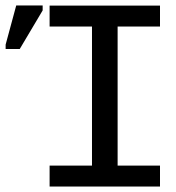

<svg xmlns="http://www.w3.org/2000/svg" viewBox="-20 -679 640 699"><path d="M160.6 -658.7H562.5V-582.5H408.2V-76.2H562.5V0H160.6V-76.2H314.9V-582.5H160.6ZM0.5 -500.5V-516.6L39.1 -659.2H135.3V-641.1L51.8 -500.5Z"/></svg>

Font: Liberation Mono
Style: Regular
Weight: 400
Monospace: yes
Designer: Steve Matteson
Foundry: Ascender Corporation
Version: Version 2.1.5